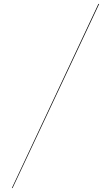

<svg xmlns="http://www.w3.org/2000/svg" viewBox="-20 -800 560 970"><path d="M477 -780 40 150H43.5L481 -780Z"/></svg>

Font: Bodoni* 48pt Medium
Style: Regular
Weight: 500
Version: Version 2.3